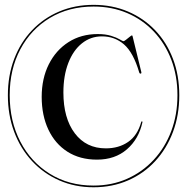

<svg xmlns="http://www.w3.org/2000/svg" viewBox="-20 -748 772 792"><path d="M366 24.5Q289 24.5 224.2 -4Q159.5 -32.5 112 -83.8Q64.5 -135 38.5 -204.2Q12.5 -273.5 12.5 -355Q12.5 -436.5 38.5 -504.8Q64.5 -573 112 -623Q159.5 -673 224.2 -700.5Q289 -728 366 -728Q443 -728 507.8 -700.5Q572.5 -673 620 -623.2Q667.5 -573.5 693.5 -505.2Q719.5 -437 719.5 -355Q719.5 -273 693.5 -203.8Q667.5 -134.5 620.2 -83.2Q573 -32 508.2 -3.8Q443.5 24.5 366 24.5ZM366 17.5Q441 17.5 504.2 -10.5Q567.5 -38.5 614.2 -89Q661 -139.5 686.5 -207.5Q712 -275.5 712 -355.5Q712 -435 686.5 -501.8Q661 -568.5 614.5 -617.8Q568 -667 504.8 -694Q441.5 -721 366 -721Q264 -721 185.8 -674Q107.5 -627 63.8 -544.5Q20 -462 20 -355.5Q20 -248 63.8 -163.8Q107.5 -79.5 185.8 -31Q264 17.5 366 17.5ZM567.5 -243.5Q552.5 -174.5 503.5 -132Q454.5 -89.5 380 -89.5Q309.5 -89.5 258.2 -122.2Q207 -155 179.5 -213.5Q152 -272 152 -348.5Q152 -424 181.2 -482.5Q210.5 -541 262.5 -574.2Q314.5 -607.5 383 -607.5Q415.5 -607.5 438.5 -600.2Q461.5 -593 474 -585.5Q486.5 -578 489.5 -578Q492 -578 499.8 -584Q507.5 -590 514.8 -596Q522 -602 524 -602Q526.5 -602 527 -598L563 -450.5Q564 -444.5 560 -444.5Q556 -443.5 554 -450Q530 -531.5 491.5 -564.8Q453 -598 400.5 -598Q354 -598 318 -569.2Q282 -540.5 261.8 -488.2Q241.5 -436 241.5 -366.5Q241.5 -260.5 288.5 -198.2Q335.5 -136 416.5 -136Q470 -136 508.5 -162.5Q547 -189 562.5 -244.5Q563.5 -247.5 565.5 -247.5Q568 -247.5 567.5 -243.5Z"/></svg>

Font: Fraunces 144pt S000
Style: Regular
Weight: 400
Version: Version 1.000; ttfautohint (v1.8.3)